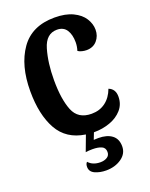

<svg xmlns="http://www.w3.org/2000/svg" viewBox="-169 -768 870 1111"><g transform="rotate(-20 265.5 -213.0)"><path d="M500 -124Q500 -77 471 -44Q442 -11 396 5.5Q350 22 299 22H296L280 63Q290 62 308 62Q361 62 391.5 85Q422 108 422 154Q422 199 382.5 226.5Q343 254 288 254Q250 254 220 240.5Q190 227 190 197Q190 178 200 169Q226 198 273 198Q297 198 314 187.5Q331 177 331 156Q331 130 310 120.5Q289 111 254 111Q231 111 212 114L248 18Q133 1 82 -90.5Q31 -182 31 -327Q31 -485 99.5 -582.5Q168 -680 308 -680Q375 -680 420 -658.5Q465 -637 486.5 -603Q508 -569 508 -533Q508 -494 484 -466.5Q460 -439 419 -439Q406 -439 391.5 -442.5Q377 -446 367 -453Q375 -479 375 -504Q375 -551 356 -580Q337 -609 297 -609Q230 -609 206 -527.5Q182 -446 182 -340Q182 -223 210 -153Q238 -83 321 -83Q371 -83 407 -110Q443 -137 461 -186Q500 -171 500 -124Z"/></g></svg>

Font: Sansita Medium
Style: Regular
Weight: 500
Designer: Pablo Cosgaya
Foundry: Omnibus-Type
Version: Version 1.006